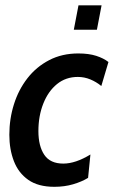

<svg xmlns="http://www.w3.org/2000/svg" viewBox="-20 -710 438 740"><path d="M189.5 10Q127 10 89 -16.8Q51 -43.5 33.5 -89Q16 -134.5 16 -190.5Q16 -252 33.8 -308.2Q51.5 -364.5 85.8 -408.5Q120 -452.5 169.5 -478.2Q219 -504 282 -504Q322 -504 350.8 -494.8Q379.5 -485.5 398 -471L370.5 -378.5Q351 -394.5 328 -404Q305 -413.5 280 -413.5Q233.5 -413.5 199.5 -385.8Q165.5 -358 146.8 -310.5Q128 -263 128 -205Q128 -147 150.8 -113.2Q173.5 -79.5 224 -79.5Q271 -79.5 328.5 -114.5L319.5 -24.5Q295 -9.5 261.8 0.2Q228.5 10 189.5 10ZM264.5 -595.5 282.5 -689.5H371.5L353.5 -595.5Z"/></svg>

Font: Cabin Condensed SemiBold
Style: Italic
Weight: 600
Width: 3
Italic angle: -10°
Designer: Pablo Impallari
Foundry: Pablo Impallari. http://www.impallari.com Igino Marini. http://www.ikern.com
Version: Version 3.001; ttfautohint (v1.8.3)